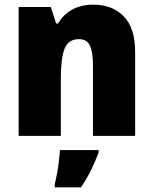

<svg xmlns="http://www.w3.org/2000/svg" viewBox="-20 -583 658 824"><path d="M381 -563Q462 -563 511 -513Q560 -463 560 -360V0H379V-304Q379 -359 366 -387Q353 -415 319 -415Q273 -415 257 -374Q241 -333 241 -246V0H60V-553H198L221 -482H229Q252 -521 290 -542Q328 -563 381 -563ZM403 72Q388 112 370.5 147.5Q353 183 328 221H215V207Q220 187 225 160.5Q230 134 233 107Q236 80 237 61H403Z"/></svg>

Font: Noto Sans Lao UI SemCond Blk
Style: Regular
Weight: 900
Width: 4
Designer: Monotype Design Team
Foundry: Monotype Imaging Inc.
Version: Version 2.000; ttfautohint (v1.8.4.7-5d5b)